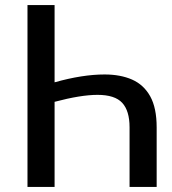

<svg xmlns="http://www.w3.org/2000/svg" viewBox="-20 -738 679 758"><path d="M598.5 0H491.5V-235.5Q491.5 -300.5 462.5 -332Q433.5 -363.5 365 -363.5Q299 -363.5 195.5 -336V0H88.5V-718H195.5V-413Q305.5 -444 393 -444Q455.5 -444 501.5 -423.8Q547.5 -403.5 573 -357.8Q598.5 -312 598.5 -235Z"/></svg>

Font: Verano Sans Medium
Style: Regular
Weight: 500
Designer: Lukasz Dziedzic with Adam Twardoch and Botio Nikoltchev
Foundry: tyPoland Lukasz Dziedzic
Version: Version 3.001;December 28, 2019;FontCreator 12.0.0.2547 64-b